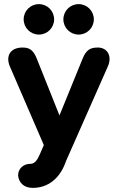

<svg xmlns="http://www.w3.org/2000/svg" viewBox="-20 -729 573 933"><path d="M68 125C72 158 95 184 139 184C214 184 269 138 297 64L302 51L504 -406C526 -455 503 -498 455 -498C417 -498 398 -485 381 -443L269 -168L160 -441C143 -485 124 -498 90 -498C28 -498 7 -455 28 -406L193 -24L173 22L169 30C156 60 140 67 129 67C90 67 67 94 68 125ZM169 -561C210 -561 243 -594 243 -635C243 -676 210 -709 169 -709C128 -709 95 -676 95 -635C95 -594 128 -561 169 -561ZM362 -561C403 -561 436 -594 436 -635C436 -676 403 -709 362 -709C321 -709 288 -676 288 -635C288 -594 321 -561 362 -561Z"/></svg>

Font: SN Pro
Style: Bold
Weight: 700
Designer: Tobias Whetton
Foundry: Supernotes
Version: Version 1.003;Glyphs 3.3 (3324)